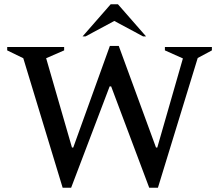

<svg xmlns="http://www.w3.org/2000/svg" viewBox="-20 -882 1035 907"><path d="M276 5 90 -607 14 -644V-660H283V-644L198 -607L320 -185H326L499 -665H541L717 -185H723L844 -606L759 -644V-660H981V-644L914 -608L726 5H685L505 -474H498L316 5ZM370 -710 503 -862H537L670 -710H656L520 -783L384 -710Z"/></svg>

Font: Spectral Medium
Style: Regular
Weight: 500
Designer: Jean-Baptiste Levee
Foundry: Production Type
Version: Version 2.001